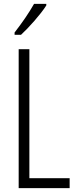

<svg xmlns="http://www.w3.org/2000/svg" viewBox="-20 -967 396 987"><path d="M218 -939V-947H155C127 -898 96 -853 55 -800V-788H88C128 -825 189 -893 218 -939ZM76 0H338V-51H131V-714H76Z"/></svg>

Font: Noto Sans Devanagari UI ExtraCondensed Light
Style: Regular
Weight: 300
Width: 2
Designer: Jelle Bosma - Monotype Design Team
Foundry: Monotype Imaging Inc.
Version: Version 2.004